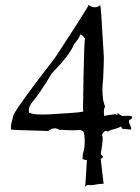

<svg xmlns="http://www.w3.org/2000/svg" viewBox="-20 -765 579 793"><path d="M331 8Q334 -1 348 -1L359 0Q392 -6 403 -6Q408 -6 408 -5L396 -109Q405 -112 405 -117Q405 -122 396 -128Q404 -174 404 -194Q404 -205 401 -208Q410 -225 418 -225Q422 -225 426 -221Q428 -226 452 -232Q466 -235 481 -243Q482 -233 487 -233L520 -230Q522 -230 522 -233Q522 -239 513 -259Q513 -260 513 -265Q513 -270 520 -272Q526 -277 526 -281Q526 -287 507 -287L486 -286Q474 -290 466 -299Q465 -289 463 -289Q462 -289 460 -294Q415 -289 411 -285Q409 -295 409 -303Q409 -316 414 -325Q403 -351 403 -393Q403 -415 406 -440Q409 -502 409 -528Q397 -743 394 -743Q391 -743 384 -737Q378 -735 372 -735Q358 -735 346 -745Q346 -738 207 -526Q61 -338 36 -291L28 -260Q25 -247 25 -236V-230Q30 -228 179 -224Q193 -235 206 -235Q216 -235 225 -229Q264 -227 284 -227Q299 -227 302 -228H305Q323 -228 326 -218Q330 -203 330 -183Q330 -166 327 -145Q321 -132 321 -108Q332 -104 337 -104L339 -105Q333 4 331 8ZM155 -292Q110 -292 103 -300Q99 -295 99 -294V-293L102 -294Q99 -301 99 -309Q99 -325 113 -343Q143 -377 194 -462Q269 -539 285 -581Q310 -612 310 -619V-621Q311 -622 313 -622Q320 -622 331 -606Q328 -595 325 -452L323 -330Q323 -306 324 -305Q324 -301 220 -295Q181 -292 155 -292Z"/></svg>

Font: Xiaobo Songti 小帛宋体
Style: Regular
Weight: 400
Version: Version 1.501;March 17, 2024;FontCreator 14.0.0.2814 64-bit